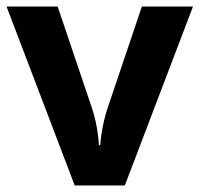

<svg xmlns="http://www.w3.org/2000/svg" viewBox="-20 -566 609 586"><path d="M208 0 0 -546H156L261 -235Q267 -217 271.5 -197Q276 -177 278.5 -158Q281 -139 282 -123H286Q287 -140 290 -159Q293 -178 297.5 -197.5Q302 -217 308 -235L413 -546H569L361 0Z"/></svg>

Font: Noto Sans Javanese
Style: Regular
Weight: 400
Designer: Monotype Design Team
Foundry: Monotype Imaging Inc.
Version: Version 2.004